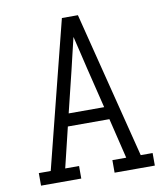

<svg xmlns="http://www.w3.org/2000/svg" viewBox="-82 -805 765 874"><g transform="rotate(-10 300.0 -367.5)"><path d="M37 0V-58H92L201 -490L263 -735H337L508 -58H563V0H377V-58H441L396 -244H204L159 -58H223V0ZM382 -302 336 -490Q327 -528 318 -566Q309 -604 300 -641Q291 -604 282 -566Q273 -528 264 -490L218 -302Z"/></g></svg>

Font: Iosevka Slab Light Extended
Style: Regular
Weight: 300
Width: 7
Monospace: yes
Designer: Belleve Invis
Foundry: Belleve Invis
Version: Version 11.1.0; ttfautohint (v1.8.3)